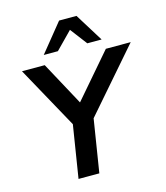

<svg xmlns="http://www.w3.org/2000/svg" viewBox="-134 -1040 984 1141"><g transform="rotate(-15 358.0 -469.5)"><path d="M206 0 264 -363 278 -286 47 -705H187L343 -417H315L563 -705H716L352 -286L392 -363L334 0ZM197 -765 338 -939H445L553 -765H465L386 -869L284 -765Z"/></g></svg>

Font: Nunito Sans 12pt ExtraLight 12pt
Style: Bold Italic
Weight: 700
Italic angle: -9°
Version: Version 3.101;gftools[0.9.27]